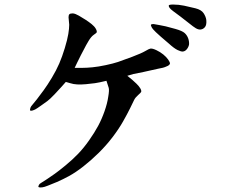

<svg xmlns="http://www.w3.org/2000/svg" viewBox="-20 -762 1040 846"><path d="M309 -463Q324 -463 343 -463Q362 -463 387.5 -465.5Q413 -468 446 -475Q479 -482 500 -489Q521 -496 562 -511.5Q603 -527 620 -537Q637 -547 643 -548Q652 -549 669 -541Q686 -533 699.5 -522Q713 -511 721 -499.5Q729 -488 729 -482Q727 -474 713 -469Q701 -463 676 -459L613 -445L568 -436L541 -428Q555 -417 562.5 -410.5Q570 -404 581 -393.5Q592 -383 598 -373Q604 -363 602 -357Q601 -354 588.5 -343Q576 -332 571 -321.5Q566 -311 553.5 -285.5Q541 -260 522 -226.5Q503 -193 475.5 -157Q448 -121 414.5 -88Q381 -55 347 -28.5Q313 -2 284.5 13.5Q256 29 230.5 40Q205 51 191 56L177 61Q167 64 159 64Q151 64 149.5 61.5Q148 59 152 52Q154 48 161 44Q168 40 186 28Q204 16 221 4Q238 -8 268.5 -33Q299 -58 324 -84Q349 -110 372.5 -143.5Q396 -177 412 -206.5Q428 -236 440.5 -271.5Q453 -307 457 -336Q462 -365 459 -375L449 -406Q416 -398 398.5 -395.5Q381 -393 358.5 -391Q336 -389 320 -390Q303 -391 291 -395L270 -401Q260 -390 251 -379.5Q242 -369 220.5 -346.5Q199 -324 188.5 -316.5Q178 -309 160.5 -296.5Q143 -284 136.5 -280.5Q130 -277 123 -275Q116 -273 113 -275Q111 -277 114 -287Q116 -293 122.5 -300Q129 -307 142.5 -324.5Q156 -342 172.5 -364.5Q189 -387 208.5 -419.5Q228 -452 241 -482Q254 -512 265.5 -550Q277 -588 281 -612.5Q285 -637 285 -653L282 -686Q282 -695 285.5 -699Q289 -703 301 -703Q312 -702 327.5 -693Q343 -684 357 -675Q371 -666 383.5 -656Q396 -646 402 -635.5Q408 -625 406 -619Q404 -616 393 -608.5Q382 -601 370.5 -582Q359 -563 349 -543Q338 -523 320 -486L309 -463ZM724 -570 689 -600Q681 -607 667 -620Q653 -633 648 -642.5Q643 -652 646 -654Q648 -656 657 -656Q668 -654 682.5 -651.5Q697 -649 710 -646Q723 -643 753 -634.5Q783 -626 793.5 -616.5Q804 -607 809 -593.5Q814 -580 813 -566Q811 -555 803.5 -545.5Q796 -536 786 -535Q778 -534 762.5 -541.5Q747 -549 724 -570ZM864 -632Q854 -631 843 -637.5Q832 -644 813 -659.5Q794 -675 774.5 -689.5Q755 -704 743.5 -712.5Q732 -721 727.5 -727Q723 -733 723.5 -737.5Q724 -742 743 -742Q767 -742 791 -737Q815 -732 841 -725.5Q867 -719 877 -704Q887 -689 889 -674Q891 -652 883 -642.5Q875 -633 864 -632Z"/></svg>

Font: ChillKai
Style: Regular
Weight: 400
Designer: ChillType
Foundry: 寒蝉字型
Version: Version 2.000